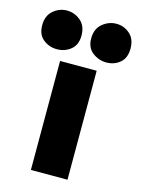

<svg xmlns="http://www.w3.org/2000/svg" viewBox="-193 -830 659 897"><g transform="rotate(15 136.5 -381.5)"><path d="M47 0V-527H224V0ZM18 -576Q-20 -576 -48.5 -599Q-77 -622 -77 -667Q-77 -713 -48 -738Q-19 -763 18 -763Q55 -763 84 -738.5Q113 -714 113 -667Q113 -622 84.5 -599Q56 -576 18 -576ZM257 -576Q220 -576 190 -599Q160 -622 160 -667Q160 -713 190 -738Q220 -763 257 -763Q294 -763 322 -738.5Q350 -714 350 -668Q350 -622 322.5 -599Q295 -576 257 -576Z"/></g></svg>

Font: Onest Black
Style: Regular
Weight: 900
Designer: Dmitri Voloshin, Andrey Kudryavtsev
Foundry: Dmitri Voloshin, Andrey Kudryavtsev
Version: Version 1.000;gftools[0.9.33]